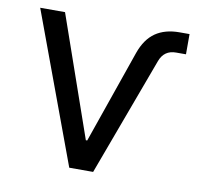

<svg xmlns="http://www.w3.org/2000/svg" viewBox="-66 -610 719 680"><g transform="rotate(10 294.0 -270.0)"><path d="M225.1 0 25.4 -540H114.7L266.1 -106H271L387.7 -441.4Q405.8 -492.7 440.2 -516.4Q474.6 -540 526.4 -540H562.5V-467.3H526.9Q484.4 -467.3 469.2 -427.2L311 0Z"/></g></svg>

Font: V-Inter
Style: Regular-375
Weight: 375
Designer: Rasmus Andersson
Foundry: rsms
Version: Version 4.000;git-4146feb